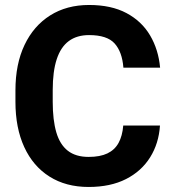

<svg xmlns="http://www.w3.org/2000/svg" viewBox="-20 -741 695 771"><path d="M622.4 -237Q617.7 -165.1 582.9 -109.3Q548.1 -53.5 485.9 -21.9Q423.6 9.8 335.9 9.8Q244.8 9.8 178.8 -31.9Q112.8 -73.5 77.4 -150.4Q42 -227.2 42 -332.2V-378.2Q42 -483.7 78.5 -560.4Q115 -637.2 181.4 -679.1Q247.8 -721 337.7 -721Q426.8 -721 487.8 -688.5Q548.9 -656 582.6 -599Q616.2 -542.1 622.9 -469.4H475.5Q470.6 -532.7 440.3 -566.4Q410.1 -600.1 337.7 -600.1Q288.8 -600.1 256.4 -576.2Q224 -552.3 207.9 -503.5Q191.7 -454.6 191.7 -379.2V-332.2Q191.7 -258.9 206.1 -209.7Q220.5 -160.5 252.3 -135.7Q284.1 -110.9 335.9 -110.9Q381.9 -110.9 411.3 -125Q440.7 -139.1 456.1 -167.1Q471.5 -195.1 474.9 -237Z"/></svg>

Font: Heebo
Style: Regular
Weight: 400
Designer: Oded Ezer
Foundry: Ezer Type House
Version: Version 3.100